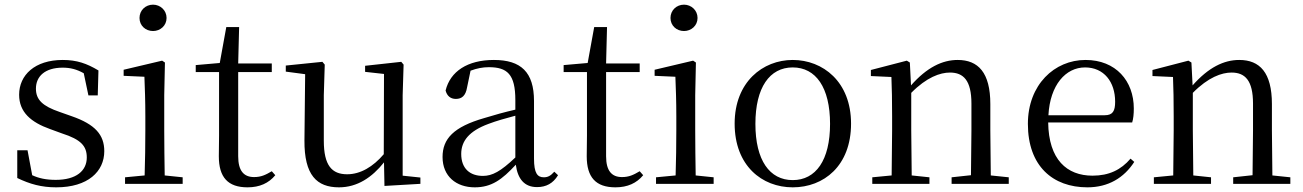

<svg xmlns="http://www.w3.org/2000/svg" viewBox="-20 -788 5585 823"><path d="M221 15C357 15 427 -53 427 -140C427 -210 388 -255 287 -290L236 -308C163 -333 134 -360 134 -408C134 -461 173 -498 249 -498C281 -498 309 -491 339 -474L359 -379H399L402 -486C352 -516 309 -531 249 -531C129 -531 62 -466 62 -382C62 -307 113 -264 194 -235L246 -216C327 -190 352 -162 352 -113C352 -56 307 -17 219 -17C177 -17 146 -24 118 -37L98 -144H54V-25C108 1 157 15 221 15Z M636 -655C667 -655 694 -678 694 -711C694 -744 667 -768 636 -768C604 -768 578 -744 578 -711C578 -678 604 -655 636 -655ZM599 0H763V-28L686 -36C685 -92 684 -175 684 -229V-380L687 -520L675 -528L510 -489V-463L599 -459C601 -409 603 -356 603 -289V-229C603 -175 602 -92 600 -36L516 -28V0Z M1041 15C1093 15 1132 -3 1160 -37L1145 -54C1118 -38 1099 -29 1069 -29C1025 -29 1001 -56 1001 -118V-479H1145V-516H1001L1005 -672H950L922 -518L819 -509V-479H919V-207C919 -171 918 -150 918 -118C918 -28 957 15 1041 15Z M1628 9 1782 0V-27L1706 -35V-380L1710 -511L1700 -523L1545 -506V-480L1626 -471L1625 -127C1579 -73 1525 -41 1468 -41C1403 -41 1368 -78 1368 -185V-380L1372 -511L1362 -523L1205 -507V-481L1288 -470L1285 -186C1284 -37 1338 15 1433 15C1512 15 1575 -28 1626 -92Z M2282 14C2321 14 2351 -2 2372 -37L2356 -52C2340 -34 2328 -28 2311 -28C2284 -28 2269 -45 2269 -108V-355C2269 -479 2213 -531 2097 -531C1984 -531 1910 -482 1890 -400C1896 -377 1911 -364 1934 -364C1959 -364 1976 -377 1982 -413L1997 -485C2024 -495 2049 -500 2075 -500C2154 -500 2189 -470 2189 -359V-318C2145 -308 2098 -295 2056 -282C1924 -244 1877 -193 1877 -115C1877 -32 1936 15 2015 15C2087 15 2132 -18 2191 -82C2199 -22 2227 14 2282 14ZM2189 -113C2126 -53 2090 -34 2050 -34C1994 -34 1957 -66 1957 -128C1957 -183 1990 -226 2074 -257C2108 -270 2148 -281 2189 -292Z M2618 15C2670 15 2709 -3 2737 -37L2722 -54C2695 -38 2676 -29 2646 -29C2602 -29 2578 -56 2578 -118V-479H2722V-516H2578L2582 -672H2527L2499 -518L2396 -509V-479H2496V-207C2496 -171 2495 -150 2495 -118C2495 -28 2534 15 2618 15Z M2912 -655C2943 -655 2970 -678 2970 -711C2970 -744 2943 -768 2912 -768C2880 -768 2854 -744 2854 -711C2854 -678 2880 -655 2912 -655ZM2875 0H3039V-28L2962 -36C2961 -92 2960 -175 2960 -229V-380L2963 -520L2951 -528L2786 -489V-463L2875 -459C2877 -409 2879 -356 2879 -289V-229C2879 -175 2878 -92 2876 -36L2792 -28V0Z M3378 15C3511 15 3628 -77 3628 -258C3628 -438 3507 -531 3378 -531C3250 -531 3129 -437 3129 -258C3129 -78 3246 15 3378 15ZM3378 -16C3279 -16 3218 -101 3218 -257C3218 -413 3279 -499 3378 -499C3477 -499 3538 -413 3538 -257C3538 -101 3477 -16 3378 -16Z M4141 0H4304V-28L4227 -36L4225 -229V-342C4225 -477 4173 -531 4085 -531C4019 -531 3953 -499 3885 -422L3880 -520L3867 -528L3713 -488V-462L3801 -458C3803 -408 3804 -358 3804 -289V-229L3802 -36L3719 -28V0H3964V-28L3888 -36L3886 -229V-390C3952 -457 4010 -477 4052 -477C4110 -477 4144 -443 4144 -344V-229L4142 -37L4059 -28V0Z M4641 15C4731 15 4798 -26 4842 -94L4826 -108C4785 -60 4734 -35 4663 -35C4553 -35 4475 -104 4473 -263H4833C4838 -279 4840 -299 4840 -323C4840 -441 4763 -531 4633 -531C4500 -531 4386 -425 4386 -257C4386 -76 4493 15 4641 15ZM4474 -294C4481 -424 4548 -499 4631 -499C4712 -499 4760 -437 4760 -352C4760 -312 4750 -294 4715 -294Z M5348 0H5511V-28L5434 -36L5432 -229V-342C5432 -477 5380 -531 5292 -531C5226 -531 5160 -499 5092 -422L5087 -520L5074 -528L4920 -488V-462L5008 -458C5010 -408 5011 -358 5011 -289V-229L5009 -36L4926 -28V0H5171V-28L5095 -36L5093 -229V-390C5159 -457 5217 -477 5259 -477C5317 -477 5351 -443 5351 -344V-229L5349 -37L5266 -28V0Z"/></svg>

Font: Harano Aji Mincho TW
Style: Regular
Weight: 400
Foundry: Masamichi Hosoda
Version: HaranoAjiMinchoTW-Regular version 20230610;ttx 4.39.4